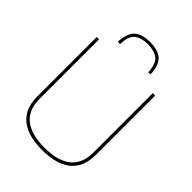

<svg xmlns="http://www.w3.org/2000/svg" viewBox="-260 -1022 1149 1149"><g transform="rotate(45 315.0 -447.5)"><path d="M68 -198V-700H88V-198Q88 -139 108 -102Q128 -65 161.5 -45Q195 -25 235.5 -17.5Q276 -10 315 -10Q355 -10 395 -17.5Q435 -25 468.5 -45Q502 -65 522.5 -102Q543 -139 543 -198V-700H563V-198Q563 -134 541 -93Q519 -52 482.5 -29.5Q446 -7 402.5 1.5Q359 10 315 10Q272 10 228 1.5Q184 -7 148 -29.5Q112 -52 90 -93Q68 -134 68 -198ZM315 -905Q376 -905 410.5 -880Q445 -855 452 -792Q453 -781 454 -770L435 -768Q435 -773 434.5 -778Q434 -783 434 -787Q428 -844 397.5 -865Q367 -886 315 -886Q264 -886 233.5 -865Q203 -844 198 -788Q196 -777 196 -768L177 -770Q177 -776 178 -781.5Q179 -787 180 -793Q187 -855 221 -880Q255 -905 315 -905Z"/></g></svg>

Font: Georama Thin
Style: Regular
Weight: 100
Designer: Jean-Baptiste Levee
Foundry: Production Type
Version: Version 1.000